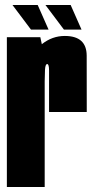

<svg xmlns="http://www.w3.org/2000/svg" viewBox="-20 -749 375 769"><path d="M176.5 -300.5V-466Q176.5 -492.5 169 -492.5Q161.5 -492.5 160.2 -469Q159 -445.5 159 -423V0H7.5V-600H141.5L147.5 -572Q189 -605 239.5 -605Q327 -605 327.2 -526Q327.5 -447 327.5 -300.5ZM236 -630.5 162 -729H263L306.5 -630.5ZM104 -630.5 30 -729H131L174.5 -630.5Z"/></svg>

Font: Anybody UltraCondensed ExtraBold
Style: Regular
Weight: 800
Width: 1
Designer: Tyler Finck
Foundry: Etcetera Type Company
Version: Version 1.010; ttfautohint (v1.8.3) -l 8 -r 50 -G 200 -x 14 